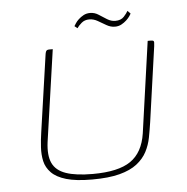

<svg xmlns="http://www.w3.org/2000/svg" viewBox="-46 -619 651 667"><g transform="rotate(-5 280.0 -285.5)"><path d="M467 -178Q463 -151 458 -125Q453 -99 441 -76Q429 -53 406 -35Q383 -17 345 -7Q307 3 249 3Q193 3 159 -7Q125 -17 107.5 -35Q90 -53 85 -75.5Q80 -98 81.5 -124Q83 -150 87 -176L125 -440Q126 -448 127.5 -452.5Q129 -457 132 -458.5Q135 -460 140 -460H152L106 -140Q100 -94 112.5 -67Q125 -40 159.5 -28Q194 -16 253 -16Q342 -16 385 -45.5Q428 -75 438 -141L483 -460H494Q500 -460 502.5 -458.5Q505 -457 505 -452.5Q505 -448 504 -440ZM374 -519Q359 -519 344.5 -527.5Q330 -536 316 -544Q302 -552 287 -552Q271 -552 260 -542.5Q249 -533 244 -525L234 -533Q236 -536 240 -542.5Q244 -549 251.5 -556Q259 -563 269 -568.5Q279 -574 292 -574Q308 -574 321.5 -565Q335 -556 349 -547.5Q363 -539 377 -539Q397 -539 407.5 -550.5Q418 -562 422 -570L432 -560Q431 -557 426.5 -550.5Q422 -544 414.5 -537Q407 -530 397 -524.5Q387 -519 374 -519Z"/></g></svg>

Font: Genos Thin
Style: Italic
Weight: 100
Italic angle: -8°
Designer: Robert E. Leuschke
Foundry: Robert E. Leuschke
Version: Version 1.010